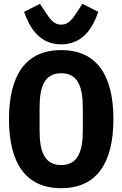

<svg xmlns="http://www.w3.org/2000/svg" viewBox="-20 -972 640 1004"><path d="M300 12C487 12 573 -121 573 -349C573 -577 487 -710 300 -710C113 -710 27 -577 27 -349C27 -121 113 12 300 12ZM300 -109C215 -109 187 -176 187 -288V-410C187 -522 215 -589 300 -589C385 -589 413 -522 413 -410V-289C413 -176 385 -109 300 -109ZM300 -740C420 -740 469 -838 494 -910L411 -952L390 -920C359 -872 339 -843 300 -843C261 -843 241 -872 210 -920L189 -952L106 -910C131 -838 180 -740 300 -740Z"/></svg>

Font: IBM Plex Mono
Style: Bold
Weight: 700
Monospace: yes
Designer: Mike Abbink, Paul van der Laan, Pieter van Rosmalen
Foundry: Bold Monday
Version: Version 2.004